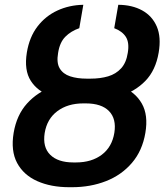

<svg xmlns="http://www.w3.org/2000/svg" viewBox="-20 -780 694 810"><path d="M346.2 -438H357.4Q435.5 -438 493.2 -414.8Q550.8 -391.6 578.4 -343Q606 -294.4 593.3 -219.7Q580.6 -144 536.6 -92.8Q492.7 -41.5 427.2 -15.9Q361.8 9.8 283.2 9.8H272.5Q194.8 9.8 137.2 -15.9Q79.6 -41.5 52.2 -92.5Q24.9 -143.6 37.6 -219.7Q50.3 -294.9 94.2 -343.5Q138.2 -392.1 203.4 -415.3Q268.6 -438.5 346.2 -438ZM341.8 -343.8H331.5Q265.6 -343.8 221.9 -311Q178.2 -278.3 168.5 -218.8Q159.2 -159.2 191.9 -127Q224.6 -94.7 289.6 -94.7H300.8Q366.2 -94.7 409.4 -127.2Q452.6 -159.7 462.4 -219.7Q471.7 -278.8 439.9 -311.3Q408.2 -343.8 341.8 -343.8ZM361.3 -448.2Q403.3 -448.2 436.3 -458Q469.2 -467.8 491 -491.7Q512.7 -515.6 519 -556.6Q526.4 -600.1 511 -624.3Q495.6 -648.4 461.9 -661.1L479 -759.8Q537.6 -759.3 579.8 -736.1Q622.1 -712.9 641.4 -668.2Q660.6 -623.5 649.4 -558.1Q636.7 -483.4 593.3 -438.7Q549.8 -394 485.4 -374.3Q420.9 -354.5 345.2 -354.5H329.6Q254.4 -354.5 196.5 -374.3Q138.7 -394 109.9 -439Q81.1 -483.9 93.3 -558.6Q104 -623.5 137.9 -668Q171.9 -712.4 222.2 -735.6Q272.5 -758.8 331.5 -759.8L314.5 -661.1Q279.3 -648.9 255.6 -625Q231.9 -601.1 225.1 -556.6Q217.8 -515.1 231.9 -491.5Q246.1 -467.8 275.9 -458Q305.7 -448.2 345.7 -448.2Z"/></svg>

Font: Inter 18pt SemiBold
Style: Italic
Weight: 600
Italic angle: -9.3988°
Designer: Rasmus Andersson
Foundry: rsms
Version: Version 4.001;git-66647c0bb